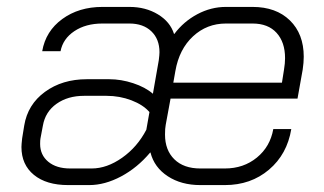

<svg xmlns="http://www.w3.org/2000/svg" viewBox="-20 -527 938 555"><path d="M42 -102Q42 -109 44 -127L50 -164Q60 -225 110 -261.5Q160 -298 231 -298H296Q330 -298 365 -286.5Q400 -275 422 -256L439 -353Q441 -369 441 -376Q441 -414 417.5 -436.5Q394 -459 354 -459H276Q228 -459 195 -437Q162 -415 155 -379H102Q112 -437 160 -472Q208 -507 276 -507H354Q401 -507 436.5 -485.5Q472 -464 483 -429H484Q511 -465 550.5 -486Q590 -507 633 -507H710Q778 -507 818 -468Q858 -429 858 -363Q858 -346 855 -326L840 -242H473L459 -166Q457 -156 457 -138Q457 -93 484 -66.5Q511 -40 559 -40H630Q684 -40 722.5 -71.5Q761 -103 770 -154H822Q810 -81 757.5 -36.5Q705 8 630 8H559Q504 8 465 -17.5Q426 -43 415 -86H414Q377 -42 330 -17Q283 8 238 8H177Q114 8 78 -21.5Q42 -51 42 -102ZM795 -288 801 -326Q804 -344 804 -359Q804 -405 779.5 -432Q755 -459 710 -459H633Q578 -459 538 -422Q498 -385 487 -322L481 -288ZM245 -40Q289 -40 333 -71Q377 -102 403 -152L412 -203Q394 -224 360 -237Q326 -250 288 -250H223Q176 -250 143.5 -227Q111 -204 104 -164L97 -127Q96 -122 96 -111Q96 -79 119.5 -59.5Q143 -40 183 -40Z"/></svg>

Font: Bai Jamjuree Light
Style: Italic
Weight: 300
Italic angle: -10°
Version: Version 1.000; ttfautohint (v1.6)